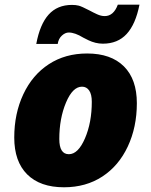

<svg xmlns="http://www.w3.org/2000/svg" viewBox="-20 -792 647 822"><path d="M420.4 -605Q404.3 -605 388.7 -608.9Q373 -612.8 358.9 -619.6Q344.7 -626.5 336.4 -630.9Q300.8 -652.8 274.4 -652.8Q259.3 -652.8 244.9 -639.6Q230.5 -626.5 227.1 -604H135.3Q150.9 -688 188.2 -729.5Q225.6 -771 288.1 -771Q304.7 -771 317.1 -767.8Q329.6 -764.6 363.3 -747.1Q378.4 -738.8 395.5 -731Q412.6 -723.1 428.2 -723.1Q466.3 -723.1 484.4 -772H577.1Q560.5 -688 522.2 -646.5Q483.9 -605 420.4 -605ZM253.9 9.8Q151.9 9.8 96.4 -45.4Q41 -100.6 41 -203.1Q41 -305.7 79.8 -388.4Q118.7 -471.2 189 -517.1Q259.3 -563 353 -563Q455.1 -563 510.5 -507.8Q565.9 -452.6 565.9 -350.1Q565.9 -247.6 527.1 -164.8Q488.3 -82 418 -36.1Q347.7 9.8 253.9 9.8ZM331.1 -420.9Q291 -420.9 262.5 -352.8Q233.9 -284.7 233.9 -196.8Q233.9 -131.8 274.9 -131.8Q314.5 -131.8 343.8 -199.7Q373 -267.6 373 -356Q373 -388.2 361.8 -404.5Q350.6 -420.9 331.1 -420.9Z"/></svg>

Font: TypoPRO Open Sans
Style: Italic
Weight: 800
Italic angle: -12°
Foundry: Ascender Corporation
Version: Version 1.10